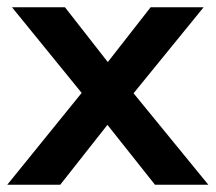

<svg xmlns="http://www.w3.org/2000/svg" viewBox="-23 -509 594 529"><path d="M-3 0 202 -253 10 -489H156L274 -338L392 -489H538L345 -252L551 0H404L273 -165L143 0Z"/></svg>

Font: Nunito Sans
Style: Bold
Weight: 700
Designer: Vernon Adams
Foundry: Vernon Adams
Version: Version 3.101; ttfautohint (v1.8.4.7-5d5b);gftools[0.9.27]